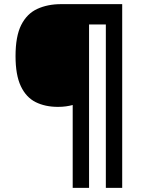

<svg xmlns="http://www.w3.org/2000/svg" viewBox="-20 -780 695 927"><path d="M570 127H491V-662H410V127H331V-273Q316 -269 298.5 -266.5Q281 -264 260 -264Q198 -264 152 -287Q106 -310 80.5 -364Q55 -418 55 -509Q55 -605 82.5 -659.5Q110 -714 160 -737Q210 -760 275 -760H570Z"/></svg>

Font: Noto Sans Adlam Unjoined
Style: Regular
Weight: 400
Designer: Mark Jamra, Neil Patel
Foundry: JamraPatel LLC
Version: Version 3.001